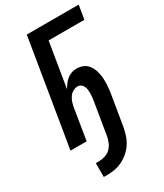

<svg xmlns="http://www.w3.org/2000/svg" viewBox="-236 -826 986 1153"><g transform="rotate(-30 257.0 -249.0)"><path d="M127 237V141H147Q168 141 190 134.5Q212 128 228 113Q244 98 253 77.5Q262 57 266 36L303 -189Q305 -202 306.5 -215Q308 -228 308 -240.5Q308 -253 306.5 -265Q305 -277 299.5 -288Q294 -299 284.5 -306Q275 -313 262 -313Q246 -313 230 -304Q214 -295 204 -280.5Q194 -266 188.5 -249.5Q183 -233 180 -216L145 0H33L154 -735H514L498 -639H250L199 -329Q208 -345 219 -360Q230 -375 244.5 -386.5Q259 -398 276 -403.5Q293 -409 310 -409Q336 -409 358 -398.5Q380 -388 393 -368Q406 -348 412.5 -324.5Q419 -301 420.5 -276Q422 -251 420 -225Q418 -199 414 -174L379 36Q374 63 365.5 89.5Q357 116 341.5 140Q326 164 303.5 183.5Q281 203 255 215.5Q229 228 201.5 232.5Q174 237 147 237Z"/></g></svg>

Font: Iosevka Term Curly
Style: Bold Italic
Weight: 700
Italic angle: -9°
Designer: Belleve Invis
Foundry: Belleve Invis
Version: Version 32.3.0